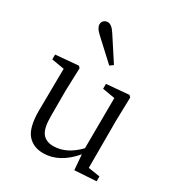

<svg xmlns="http://www.w3.org/2000/svg" viewBox="-193 -950 1025 1096"><g transform="rotate(30 319.5 -402.5)"><path d="M351 -624 329 -608Q261 -670 199 -728Q178 -747 170.5 -760Q163 -773 163 -783Q163 -801 174 -810Q185 -819 199 -819Q225 -819 252 -776Q301 -702 351 -624ZM520 -44 597 -32V0L455 9L447 -91Q357 14 252 14Q185 14 147.5 -30.5Q110 -75 110 -184L113 -462L30 -476V-508L180 -521L190 -510L185 -358V-190Q185 -112 209 -81Q233 -50 282 -50Q368 -50 445 -130L447 -462L365 -476V-508L513 -521L524 -510L520 -358Z"/></g></svg>

Font: Han-Nom Khai
Style: Regular
Weight: 400
Version: Version 1.200;June 22, 2023;FontCreator 14.0.0.2814 64-bit